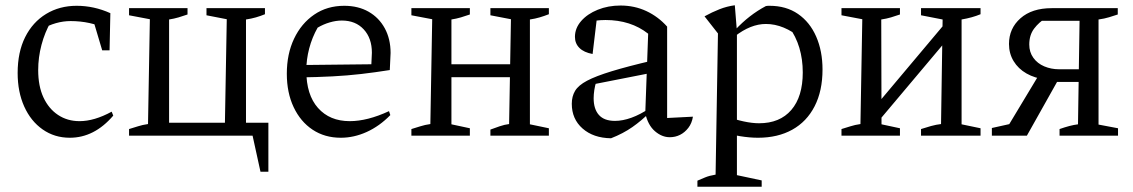

<svg xmlns="http://www.w3.org/2000/svg" viewBox="-20 -515 4301 729"><path d="M245 8Q187 8 142 -23.5Q97 -55 72 -110.5Q47 -166 47 -238Q47 -317 75.5 -374Q104 -431 155 -462Q206 -493 271 -493Q304 -493 336 -486Q368 -479 399 -465L385 -405Q323 -435 248 -435Q220 -435 192 -427Q164 -419 139 -404L173 -432Q150 -392 137.5 -344.5Q125 -297 125 -249Q125 -188 145 -145Q165 -102 200.5 -78.5Q236 -55 282 -55Q310 -55 340.5 -64Q371 -73 404 -91L410 -76Q338 8 245 8ZM368 -324 326 -465H399L396 -324Z M914 -49H999V137H969L939 0H470V-25Q487 -30 504 -35.5Q521 -41 542 -44L549 -442L470 -457V-484H692V-460Q675 -454 658 -449Q641 -444 622 -441V-49H834L841 -442L764 -457V-484H986V-461Q969 -454 951.5 -449Q934 -444 914 -441Z M1274 8Q1213 8 1167 -22.5Q1121 -53 1095 -108Q1069 -163 1069 -235Q1069 -310 1096.5 -368Q1124 -426 1173 -459.5Q1222 -493 1287 -493Q1340 -493 1379.5 -470.5Q1419 -448 1441 -407.5Q1463 -367 1463 -314L1460 -249Q1403 -240 1351 -234Q1299 -228 1242 -225Q1185 -222 1114 -221L1115 -268L1390 -271L1392 -315Q1392 -370 1361 -403.5Q1330 -437 1278 -437Q1256 -437 1232 -430Q1208 -423 1186 -410Q1165 -373 1154 -331Q1143 -289 1143 -247Q1143 -155 1187.5 -105Q1232 -55 1308 -55Q1375 -55 1457 -93L1462 -78Q1421 -36 1372.5 -14Q1324 8 1274 8Z M1842 0V-23Q1858 -29 1877 -35.5Q1896 -42 1913 -44L1920 -442L1842 -457V-484H2064V-461Q2046 -454 2029 -449Q2012 -444 1992 -441V-43L2064 -28V0ZM1542 0V-25Q1559 -30 1576 -35.5Q1593 -41 1614 -44L1621 -442L1542 -457V-484H1764V-460Q1747 -454 1730 -449Q1713 -444 1694 -441V-43L1764 -28V0ZM1659 -222V-271H1956V-222Z M2523 6Q2493 6 2466.5 -17Q2440 -40 2430 -85L2441 -387Q2375 -439 2279 -439Q2260 -439 2241 -436.5Q2222 -434 2205 -430L2247 -452L2230 -310Q2197 -316 2180 -333Q2163 -350 2163 -375Q2163 -408 2186.5 -435Q2210 -462 2249.5 -478Q2289 -494 2336 -494Q2389 -494 2434 -473Q2479 -452 2513 -414V-67L2611 -72Q2607 -47 2593.5 -29.5Q2580 -12 2562 -3Q2544 6 2523 6ZM2300 10Q2233 9 2192 -27Q2151 -63 2151 -121Q2151 -149 2163.5 -170Q2176 -191 2209 -208.5Q2242 -226 2302.5 -244.5Q2363 -263 2457 -285V-239L2218 -192L2244 -205Q2239 -190 2236.5 -173Q2234 -156 2234 -142Q2234 -101 2254 -78.5Q2274 -56 2315 -56Q2344 -56 2377.5 -68Q2411 -80 2448 -105V-89Q2416 -57 2381 -32.5Q2346 -8 2300 10Z M2858 8Q2826 8 2789.5 2Q2753 -4 2714 -17L2732 -75Q2771 -61 2803.5 -54Q2836 -47 2862 -47Q2941 -47 2984.5 -97.5Q3028 -148 3028 -240Q3028 -290 3015 -333.5Q3002 -377 2975 -414L3022 -369Q2956 -424 2888 -424Q2830 -424 2770 -377V-400Q2798 -430 2827 -452.5Q2856 -475 2888 -492Q2892 -493 2896 -493Q2900 -493 2902 -493Q2965 -493 3010 -462Q3055 -431 3079 -376Q3103 -321 3103 -251Q3103 -170 3073 -111.5Q3043 -53 2988 -22.5Q2933 8 2858 8ZM2628 194V171Q2642 165 2657.5 158.5Q2673 152 2697 148L2706 -388L2655 -453Q2684 -469 2712 -480Q2740 -491 2770 -495L2778 -396V150L2872 170V194Z M3292 -27 3289 -94 3595 -458V-387ZM3175 0V-25Q3192 -30 3209 -35.5Q3226 -41 3247 -44L3254 -442L3175 -457V-484H3397V-460Q3380 -454 3363 -449Q3346 -444 3326 -441L3327 -43L3397 -28V0ZM3477 0V-25Q3495 -31 3515 -36.5Q3535 -42 3553 -44L3559 -441L3477 -457V-484H3703V-461Q3672 -448 3631 -441V-43L3703 -28V0Z M4003 0V-25Q4023 -32 4040 -36.5Q4057 -41 4073 -43L4079 -436H3921L3953 -448Q3925 -431 3906.5 -406.5Q3888 -382 3888 -346Q3888 -317 3903.5 -295.5Q3919 -274 3945 -263Q3971 -252 4001 -252H4117V-204H3987L3951 -213Q3909 -218 3877.5 -236Q3846 -254 3828.5 -283Q3811 -312 3811 -348Q3811 -407 3854.5 -445.5Q3898 -484 3973 -484H4224V-460Q4209 -455 4191 -449.5Q4173 -444 4151 -441V-42L4225 -28V0ZM3746 0V-29L3845 -51L3796 -17L3932 -243L3998 -212L3879 0Z"/></svg>

Font: Piazzolla 24pt
Style: Regular
Weight: 400
Designer: Juan Pablo del Peral
Foundry: Huerta Tipografica
Version: Version 2.005